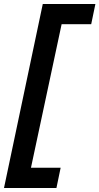

<svg xmlns="http://www.w3.org/2000/svg" viewBox="-41 -747 497 960"><path d="M-21 192.9 172.9 -727.1H436L415 -626H267.1L113.8 91.8H262.2L241.2 192.9Z"/></svg>

Font: Lorenzo Sans
Style: Bold Italic
Weight: 700
Italic angle: -12°
Foundry: Intel Corporation
Version: Version 1.00; ttfautohint (v1.5)